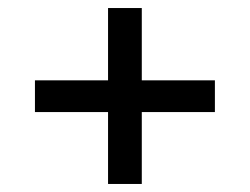

<svg xmlns="http://www.w3.org/2000/svg" viewBox="-20 -589 622 478"><path d="M515 -389V-310H333V-131H249V-310H67V-389H249V-569H333V-389Z"/></svg>

Font: Montserrat
Style: Regular
Weight: 500
Designer: Julieta Ulanovsky
Foundry: Julieta Ulanovsky
Version: Version 7.200;PS 007.200;hotconv 1.0.88;makeotf.lib2.5.64775